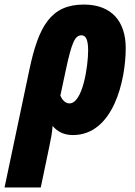

<svg xmlns="http://www.w3.org/2000/svg" viewBox="-83 -583 591 843"><path d="M46 -277 -63 240H96L134 58C139 35 146 0 148 -30C170 -4 199 10 237 10C416 10 469 -233 469 -372C469 -488 408 -563 285 -563C139 -563 86 -466 46 -277ZM222 -129C202 -129 189 -147 182 -163L205 -271C232 -398 246 -428 275 -428C293 -428 304 -410 304 -362C304 -292 280 -129 222 -129Z"/></svg>

Font: Noto Sans ExtraCondensed Black
Style: Italic
Weight: 900
Width: 2
Italic angle: -12°
Designer: Monotype Design Team
Foundry: Monotype Imaging Inc.
Version: Version 2.013